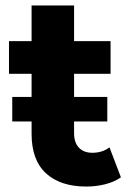

<svg xmlns="http://www.w3.org/2000/svg" viewBox="-20 -677 485 705"><path d="M297 8Q202 8 149 -40.5Q96 -89 96 -185V-406H13V-526H96V-657H252V-526H386V-406H252V-188Q252 -153 270 -134.5Q288 -116 319 -116Q356 -116 382 -136L424 -26Q400 -9 366.5 -0.5Q333 8 297 8ZM25 -231V-321H374V-231Z"/></svg>

Font: Montserrat Z
Style: Bold
Weight: 700
Designer: Julieta Ulanovsky
Foundry: Julieta Ulanovsky
Version: Version 8.000